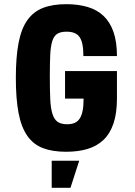

<svg xmlns="http://www.w3.org/2000/svg" viewBox="-20 -718 648 921"><path d="M292 -245H381Q381 -211 376.5 -187.5Q372 -164 362.5 -149.5Q353 -135 338 -128.5Q323 -122 302 -122Q273 -122 256.5 -133.5Q240 -145 231.5 -172Q223 -199 221 -242.5Q219 -286 219 -350Q219 -414 221 -455.5Q223 -497 231 -521.5Q239 -546 255 -556Q271 -566 299 -566Q321 -566 336.5 -560Q352 -554 361.5 -540.5Q371 -527 375.5 -504.5Q380 -482 380 -449H541Q541 -517 524.5 -564.5Q508 -612 477 -641.5Q446 -671 400.5 -684.5Q355 -698 298 -698Q232 -698 186 -680Q140 -662 111 -621Q82 -580 69 -512Q56 -444 56 -344Q56 -244 69 -176Q82 -108 111 -66.5Q140 -25 186 -7.5Q232 10 297 10Q355 10 400 -3.5Q445 -17 476.5 -47Q508 -77 524.5 -126Q541 -175 541 -245V-377H292ZM228 183H318L360 53H228Z"/></svg>

Font: Secuela Black
Style: Regular
Weight: 900
Designer: Fernando Haro
Foundry: deFharo
Version: Version 1.704